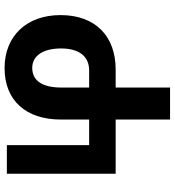

<svg xmlns="http://www.w3.org/2000/svg" viewBox="18 -772 764 840"><g transform="rotate(90 400.0 -352.0)"><path d="M278 10C419 10 503 -83 503 -236V-360H615V0H740V-476H503V-714H363V-476H284C139 -476 46 -388 46 -235C46 -86 138 10 278 10ZM277 -111C223 -111 192 -160 192 -237C192 -314 225 -360 288 -360H363V-238C363 -157 334 -111 277 -111Z"/></g></svg>

Font: Noto Sans Georgian Condensed Bold
Style: Regular
Weight: 700
Width: 3
Designer: Monotype Design Team, Akaki Razmadze
Foundry: Google LLC
Version: Version 2.005